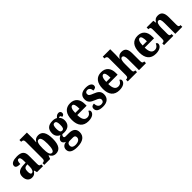

<svg xmlns="http://www.w3.org/2000/svg" viewBox="323 -2339 4153 4153"><g transform="rotate(-45 2399.0 -262.5)"><path d="M175 10C240 10 265 -13 304 -67H313L333 0H516V-54H513C473 -54 460 -70 460 -125V-379C460 -504 395 -549 265 -549C160 -549 74 -518 74 -447C74 -399 115 -379 201 -379C201 -448 218 -487 252 -487C290 -487 304 -449 304 -374V-319L232 -316C102 -311 37 -262 37 -153C37 -42 99 10 175 10ZM237 -62C209 -62 197 -94 197 -149C197 -221 215 -257 273 -263L305 -266V-191C305 -114 278 -62 237 -62Z M906 10C1022 10 1086 -76 1086 -270C1086 -463 1025 -548 912 -548C845 -548 805 -515 780 -471H775C779 -501 783 -554 783 -591V-760H555V-706H559C596 -706 625 -696 625 -639V-125C625 -63 592 -54 561 -54H555V0H734L764 -78H771C796 -26 839 10 906 10ZM859 -64C799 -64 782 -138 782 -271C782 -408 799 -475 858 -475C908 -475 929 -409 929 -272C929 -138 908 -64 859 -64Z M1334 235C1513 235 1599 162 1599 42C1599 -52 1541 -109 1419 -109H1316C1292 -109 1274 -118 1274 -142C1274 -165 1290 -186 1303 -193C1314 -190 1341 -189 1354 -189C1489 -189 1550 -262 1550 -369C1550 -429 1527 -467 1499 -494C1507 -499 1516 -504 1530 -504C1543 -504 1561 -491 1561 -460C1609 -460 1626 -489 1626 -521C1626 -553 1604 -580 1565 -580C1518 -580 1491 -552 1465 -522C1433 -540 1400 -549 1354 -549C1217 -549 1155 -482 1155 -364C1155 -282 1199 -230 1257 -209C1204 -180 1168 -149 1168 -105C1168 -57 1206 -34 1240 -20C1167 -13 1118 31 1118 99C1118 188 1189 235 1334 235ZM1352 -249C1303 -249 1291 -296 1291 -364C1291 -435 1303 -488 1352 -488C1403 -488 1413 -437 1413 -365C1413 -295 1403 -249 1352 -249ZM1336 174C1279 174 1237 148 1237 98C1237 37 1278 20 1307 20H1416C1458 20 1478 42 1478 79C1478 137 1428 174 1336 174Z M1901 10C2037 10 2090 -53 2090 -107C2090 -130 2074 -146 2055 -152C2035 -103 2000 -65 1940 -65C1863 -65 1823 -124 1821 -257H2107V-308C2107 -466 2025 -549 1891 -549C1746 -549 1663 -453 1663 -265C1663 -91 1741 10 1901 10ZM1952 -321H1823C1823 -427 1852 -484 1895 -484C1935 -484 1953 -423 1952 -321Z M2350 10C2482 10 2550 -59 2550 -164C2550 -262 2490 -301 2396 -337C2315 -368 2291 -386 2291 -429C2291 -466 2318 -488 2357 -488C2405 -488 2441 -452 2441 -386C2503 -386 2531 -409 2531 -453C2531 -501 2485 -548 2370 -548C2251 -548 2172 -496 2172 -387C2172 -291 2223 -250 2328 -210C2401 -182 2432 -162 2432 -120C2432 -82 2410 -52 2353 -52C2292 -52 2252 -93 2252 -178C2205 -178 2166 -158 2166 -104C2166 -37 2212 10 2350 10Z M2850 10C2986 10 3039 -53 3039 -107C3039 -130 3023 -146 3004 -152C2984 -103 2949 -65 2889 -65C2812 -65 2772 -124 2770 -257H3056V-308C3056 -466 2974 -549 2840 -549C2695 -549 2612 -453 2612 -265C2612 -91 2690 10 2850 10ZM2901 -321H2772C2772 -427 2801 -484 2844 -484C2884 -484 2902 -423 2901 -321Z M3108 0H3392V-54H3389C3350 -54 3332 -63 3332 -120V-308C3332 -388 3343 -462 3394 -462C3436 -462 3452 -413 3452 -327V0H3666V-54H3663C3624 -54 3608 -63 3608 -125V-356C3608 -491 3563 -549 3465 -549C3389 -549 3355 -511 3333 -470H3327C3329 -496 3332 -545 3332 -592V-760H3104V-706H3117C3134 -706 3174 -698 3174 -646V-123C3174 -63 3147 -54 3112 -54H3108Z M3964 10C4100 10 4153 -53 4153 -107C4153 -130 4137 -146 4118 -152C4098 -103 4063 -65 4003 -65C3926 -65 3886 -124 3884 -257H4170V-308C4170 -466 4088 -549 3954 -549C3809 -549 3726 -453 3726 -265C3726 -91 3804 10 3964 10ZM4015 -321H3886C3886 -427 3915 -484 3958 -484C3998 -484 4016 -423 4015 -321Z M4218 0H4503V-54H4499C4460 -54 4441 -63 4441 -120V-308C4441 -388 4457 -462 4508 -462C4551 -462 4563 -412 4563 -327V0H4777V-54H4773C4734 -54 4719 -63 4719 -125V-356C4719 -491 4669 -549 4576 -549C4502 -549 4466 -516 4442 -466H4438L4426 -536H4222V-482H4226C4265 -482 4285 -473 4285 -417V-123C4285 -63 4262 -54 4223 -54H4218Z"/></g></svg>

Font: Noto Serif Myanmar Condensed ExtraBold
Style: Regular
Weight: 800
Width: 3
Designer: Ben Mitchell and the Monotype Design Team
Foundry: Monotype Imaging Inc.
Version: Version 2.106